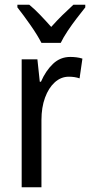

<svg xmlns="http://www.w3.org/2000/svg" viewBox="-20 -786 378 806"><path d="M275 -547Q287 -547 300 -545.5Q313 -544 326 -540L314 -457Q294 -464 269 -464Q236 -464 210 -440.5Q184 -417 169 -376Q154 -335 154 -282V0H71V-537H137L147 -443H152Q172 -489 202.5 -518Q233 -547 275 -547ZM154 -606Q137 -639 108 -680.5Q79 -722 53 -755V-766H103Q124 -749 148 -724Q172 -699 195 -673Q221 -702 241.5 -722Q262 -742 288 -766H338V-755Q322 -735 302 -709Q282 -683 264 -656Q246 -629 235 -606Z"/></svg>

Font: Noto Sans Thai Looped Condensed
Style: Regular
Weight: 400
Width: 3
Designer: Sasikarn Vongin, Ben Mitchell
Foundry: The Fontpad Ltd
Version: Version 1.001; ttfautohint (v1.8.4.7-5d5b)